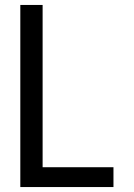

<svg xmlns="http://www.w3.org/2000/svg" viewBox="-20 -755 540 775"><path d="M62 0V-735H152V-80H438V0Z"/></svg>

Font: Iosevka Medium
Style: Regular
Weight: 500
Monospace: yes
Designer: Belleve Invis
Foundry: Belleve Invis
Version: Version 32.5.0; ttfautohint (v1.8.4)